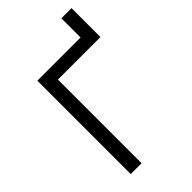

<svg xmlns="http://www.w3.org/2000/svg" viewBox="-256 -950 1038 1038"><g transform="rotate(-45 263.5 -430.5)"><path d="M505.9 -860.8V-639.6H180.7V0H97.7V-713.9H428.2V-860.8Z"/></g></svg>

Font: Open Sans
Style: Regular
Weight: 400
Designer: Monotype Design Team
Foundry: Monotype Imaging Inc.
Version: Version 3.000; ttfautohint (v1.8.4)